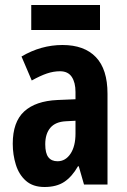

<svg xmlns="http://www.w3.org/2000/svg" viewBox="-20 -738 509 768"><path d="M230 -558Q317 -558 363.5 -509.5Q410 -461 410 -363V0H316L295 -73H292Q268 -31 237 -10.5Q206 10 158 10Q112 10 84 -14.5Q56 -39 43.5 -79Q31 -119 31 -163Q31 -250 76.5 -292Q122 -334 210 -338L282 -341V-370Q282 -408 267 -430.5Q252 -453 220 -453Q194 -453 167.5 -444Q141 -435 107 -416L66 -512Q144 -558 230 -558ZM244 -253Q202 -251 181.5 -227Q161 -203 161 -161Q161 -125 173.5 -109Q186 -93 210 -93Q242 -93 262 -123Q282 -153 282 -204V-255ZM380 -718V-618H105V-718Z"/></svg>

Font: Noto Sans Sinhala UI ExtraCondensed
Style: Bold
Weight: 700
Width: 2
Designer: Jelle Bosma - Monotype Design Team
Foundry: Monotype Imaging Inc.
Version: Version 2.006; ttfautohint (v1.8.4.7-5d5b)